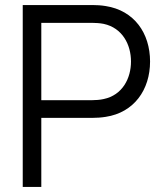

<svg xmlns="http://www.w3.org/2000/svg" viewBox="-20 -740 644 760"><path d="M143.5 0V-273.5H348C361.5 -273.5 380.5 -274.5 398.5 -277.5C510.5 -294.5 574 -384.5 574 -496.5C574 -609 511 -698.5 398.5 -716C380.5 -719 362 -720 348 -720H70V0ZM143.5 -649.5H346C358 -649.5 375.5 -648.5 390.5 -645.5C464.5 -629.5 498.5 -563.5 498.5 -496.5C498.5 -429.5 464.5 -363.5 390.5 -348C375.5 -344.5 358 -343.5 346 -343.5H143.5Z"/></svg>

Font: Manrope
Style: Regular
Weight: 400
Designer: Mikhail Sharanda
Foundry: Mikhail Sharanda
Version: Version 4.505